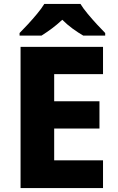

<svg xmlns="http://www.w3.org/2000/svg" viewBox="-20 -951 595 971"><path d="M501 0H84V-714H501V-576H254V-439H483V-301H254V-140H501ZM387 -931Q401 -908 424 -880.5Q447 -853 470.5 -827.5Q494 -802 512 -784V-771H401Q375 -786 347.5 -806Q320 -826 295 -851Q268 -826 242.5 -807Q217 -788 190 -771H79V-784Q98 -803 121.5 -828.5Q145 -854 167.5 -881Q190 -908 204 -931Z"/></svg>

Font: Noto Sans Kannada ExtraBold
Style: Regular
Weight: 800
Designer: Jelle Bosma - Monotype Design Team
Foundry: Monotype Imaging Inc.
Version: Version 2.005; ttfautohint (v1.8.4.7-5d5b)